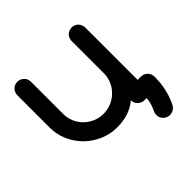

<svg xmlns="http://www.w3.org/2000/svg" viewBox="-178 -708 1020 1020"><g transform="rotate(-45 332.0 -197.5)"><path d="M515.1 0H498Q487.8 0 478.5 -3.9Q469.2 -7.8 462.4 -14.6Q455.1 -21.5 451.2 -30.8Q447.3 -40 447.3 -50.3Q413.6 -23.4 376 -11.7Q338.4 0 294.4 0Q242.2 0 195.8 -20.5Q149.4 -41 114.7 -75.2Q80.1 -109.9 59.6 -156.2Q39.1 -202.6 39.6 -254.9V-496.1Q39.6 -506.3 43.5 -515.6Q47.4 -525.4 54.2 -532.2Q61 -539.1 70.3 -543Q79.6 -546.9 90.3 -546.9Q101.1 -546.9 110.4 -543Q119.6 -539.1 126.5 -532.2Q133.8 -525.4 137.7 -515.6Q141.6 -506.3 141.6 -496.1V-254.9Q141.6 -223.1 153.3 -195.3Q165 -167 186.5 -146.5Q207 -126 234.9 -114.3Q262.7 -102.5 294.4 -102.1Q325.7 -102.5 353.5 -114.3Q381.3 -126 402.3 -147Q423.8 -168 435.5 -195.3Q447.3 -222.7 447.3 -254.9V-496.1Q447.3 -506.3 451.2 -515.6Q455.1 -525.4 461.9 -532.2Q468.8 -539.1 478.5 -543Q487.8 -546.9 498 -546.9Q508.8 -546.9 518.1 -543Q527.3 -539.1 534.2 -532.2Q541 -525.4 544.9 -515.6Q548.8 -506.3 549.3 -496.1V-102.1H573.2Q584 -102.1 593.8 -98.1Q603.5 -93.8 610.4 -86.9Q617.2 -80.1 621.1 -70.3Q625 -60.5 625 -50.3Q625 42.5 587.9 118.7Q582 133.8 568.4 142.6Q554.7 151.4 539.1 151.9Q528.3 151.4 519 147.5Q509.8 143.6 502.9 136.7Q496.1 129.9 491.2 120.1Q487.3 110.4 487.3 100.1Q487.3 87.4 493.7 75.7Q511.7 39.1 515.1 0Z"/></g></svg>

Font: Comfortaa
Style: Bold
Weight: 700
Designer: Johan Aakerlund
Foundry: Johan Aakerlund
Version: Version 2.001; ttfautohint (v1.4.1)